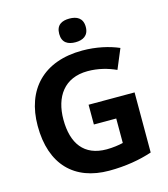

<svg xmlns="http://www.w3.org/2000/svg" viewBox="-133 -1032 1002 1145"><g transform="rotate(-15 367.5 -459.0)"><path d="M403 -928C357 -928 321 -911 321 -855C321 -800 357 -782 403 -782C447 -782 485 -800 485 -855C485 -911 447 -928 403 -928ZM381 -402V-280H519V-129C495 -123 455 -117 417 -117C278 -117 213 -207 213 -355C213 -495 282 -597 427 -597C492 -597 550 -581 601 -558L652 -680C592 -706 513 -724 428 -724C188 -724 55 -582 55 -358C55 -118 186 10 399 10C501 10 590 -6 665 -31V-402Z"/></g></svg>

Font: Noto Sans Canadian Aboriginal
Style: Bold
Weight: 700
Designer: Monotype Design Team, Typotheque's Kevin King
Foundry: Monotype Imaging Inc.
Version: Version 2.004